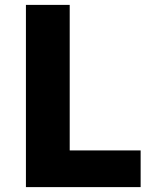

<svg xmlns="http://www.w3.org/2000/svg" viewBox="-20 -765 638 785"><path d="M86 0V-745H265V-150H555V0Z"/></svg>

Font: Noto Sans KR Thin Black
Style: Regular
Weight: 900
Version: Version 2.004-H2;hotconv 1.0.118;makeotfexe 2.5.65603